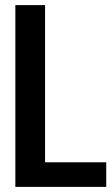

<svg xmlns="http://www.w3.org/2000/svg" viewBox="-20 -730 435 750"><path d="M156 -710V-96H395V0H40V-710Z"/></svg>

Font: Akshar Medium
Style: Regular
Weight: 500
Designer: Tall Chai
Foundry: Tall Chai
Version: Version 1.000